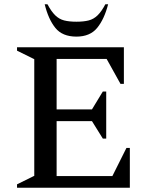

<svg xmlns="http://www.w3.org/2000/svg" viewBox="-20 -882 699 902"><path d="M60 0V-16L141 -56V-604L60 -644V-660H562V-488H546L481 -605H246V-368H412L463 -452H479V-231H463L412 -313H246V-55H508L574 -187H590V0ZM339 -710Q273 -710 240 -751Q207 -792 190 -862H203Q221 -828 239.5 -810Q258 -792 281.5 -786Q305 -780 339 -780Q373 -780 396.5 -786Q420 -792 438.5 -810Q457 -828 475 -862H488Q470 -792 436.5 -751Q403 -710 339 -710Z"/></svg>

Font: Spectral SC Medium
Style: Regular
Weight: 500
Designer: Jean-Baptiste Levee
Foundry: Production Type
Version: Version 2.001